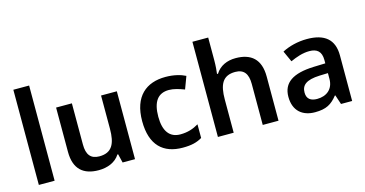

<svg xmlns="http://www.w3.org/2000/svg" viewBox="-79 -1116 2818 1481"><g transform="rotate(-15 1330.0 -375.0)"><path d="M207 0V-760H81V0Z M849 -542H723V-277C723 -158 691 -92 590 -92C521 -92 490 -132 490 -213V-542H364V-188C364 -50 436 10 558 10C626 10 692 -14 727 -70H733L750 0H849Z M1229 10C1299 10 1342 -1 1384 -26V-135C1342 -110 1297 -94 1237 -94C1153 -94 1107 -153 1107 -269C1107 -388 1150 -448 1239 -448C1277 -448 1319 -435 1361 -419L1398 -518C1361 -537 1306 -552 1239 -552C1086 -552 978 -467 978 -268C978 -76 1074 10 1229 10Z M1637 -579V-760H1511V0H1637V-265C1637 -384 1668 -450 1769 -450C1838 -450 1869 -409 1869 -328V0H1995V-353C1995 -492 1922 -552 1799 -552C1731 -552 1672 -526 1638 -471H1630C1633 -491 1637 -536 1637 -579Z M2369 -552C2294 -552 2223 -533 2170 -505L2210 -417C2259 -439 2309 -457 2363 -457C2423 -457 2458 -430 2458 -361V-334L2364 -331C2197 -325 2116 -270 2116 -158C2116 -43 2188 10 2285 10C2375 10 2418 -16 2465 -75H2469L2494 0H2583V-364C2583 -492 2509 -552 2369 -552ZM2392 -254 2458 -256V-210C2458 -127 2401 -85 2327 -85C2278 -85 2245 -105 2245 -157C2245 -215 2281 -250 2392 -254Z"/></g></svg>

Font: Noto Sans Vithkuqi SemiBold
Style: Regular
Weight: 600
Version: Version 1.001